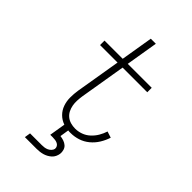

<svg xmlns="http://www.w3.org/2000/svg" viewBox="-278 -836 1156 1156"><g transform="rotate(45 300.0 -257.5)"><path d="M172 220 178 182H278Q289 182 299.5 180.5Q310 179 320.5 174.5Q331 170 339.5 161Q348 152 350 142Q351 131 346 122.5Q341 114 332 109.5Q323 105 312.5 103.5Q302 102 291 102H270L287 -1Q258 -11 237 -32Q216 -53 206 -81.5Q196 -110 196 -141.5Q196 -173 201 -205L249 -492H100V-530H255L289 -735H332L298 -530H502V-492H292L243 -198Q240 -178 239 -157.5Q238 -137 241.5 -118Q245 -99 253.5 -82Q262 -65 276.5 -53Q291 -41 310 -35.5Q329 -30 350 -30Q375 -30 400 -39Q425 -48 445 -66.5Q465 -85 478.5 -108Q492 -131 500 -156L540 -143Q530 -112 512.5 -83.5Q495 -55 469 -33.5Q443 -12 412 -2Q381 8 350 8Q344 8 339 8Q334 8 328 7L319 64Q335 66 349.5 71Q364 76 375 85.5Q386 95 390.5 110.5Q395 126 393 141Q391 154 385 166.5Q379 179 369 188Q359 197 347 203.5Q335 210 322.5 213.5Q310 217 297 218.5Q284 220 272 220Z"/></g></svg>

Font: Iosevka Slab XLtEx
Style: Italic
Weight: 200
Width: 7
Italic angle: -9°
Monospace: yes
Designer: Belleve Invis
Foundry: Belleve Invis
Version: Version 11.1.0; ttfautohint (v1.8.3)